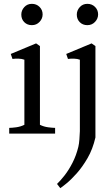

<svg xmlns="http://www.w3.org/2000/svg" viewBox="-20 -696 577 1000"><path d="M28 0V-30Q41 -30 64 -33Q87 -36 107 -46V-385Q94 -390 76.5 -390.5Q59 -391 45 -389L36 -415L168 -470L188 -456V-46Q208 -36 231 -33Q254 -30 267 -30V0ZM146 -565Q122 -565 106.5 -580.5Q91 -596 91 -620Q91 -642 106.5 -659Q122 -676 146 -676Q170 -676 186 -660Q202 -644 202 -621Q202 -599 186 -582Q170 -565 146 -565ZM277 262Q294 246 316 218Q338 190 357.5 152Q377 114 388 69Q392 52 393.5 30.5Q395 9 396 -13V-385Q383 -390 365.5 -390.5Q348 -391 334 -389L325 -415L457 -470L477 -456V20Q463 81 436 127.5Q409 174 379.5 207Q350 240 326 259.5Q302 279 294 284ZM435 -565Q411 -565 395.5 -580.5Q380 -596 380 -620Q380 -642 395.5 -659Q411 -676 435 -676Q459 -676 475 -660Q491 -644 491 -621Q491 -599 475 -582Q459 -565 435 -565Z"/></svg>

Font: Joan
Style: Regular
Weight: 400
Designer: Paolo Biagini
Version: Version 1.001; ttfautohint (v1.8.4.7-5d5b);gftools[0.9.30]